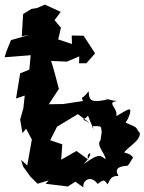

<svg xmlns="http://www.w3.org/2000/svg" viewBox="-47 -804 630 838"><path d="M330 -528 368 -571 318 -648 266 -649 267 -612 207 -632 219 -683 191 -716 218 -752 149 -784 115 -769 90 -765 54 -743 48 -646 82 -652 1 -629 -19 -580 -27 -554 87 -563 81 -500 41 -484 23 -374 61 -387 55 -332 41 -282 51 -223 67 -242 92 -195 72 -82 45 -106 54 -77 85 -34 117 -2 166 -17 152 -2 249 10 282 -11 317 14C312 -19 352 -41 379 -1C401 -17 407 -25 422 1C435 -21 436 -37 470 -36C466 -46 444 -75 503 -80C516 -77 518 -98 545 -131C522 -100 549 -127 495 -138C504 -157 569 -191 563 -224C541 -248 563 -243 508 -266C493 -270 510 -270 521 -312C526 -339 509 -325 461 -297C468 -335 414 -357 465 -363C425 -365 382 -389 423 -370C353 -355 341 -362 340 -406C303 -358 307 -392 315 -363L229 -350L166 -349L210 -416C199 -457 189 -499 176 -538L245 -535L299 -558L298 -528ZM392 -193C372 -170 408 -139 415 -109C393 -120 393 -143 319 -88C378 -155 322 -139 339 -107L287 -145L220 -107L225 -174L172 -192L202 -251L293 -306L344 -267C297 -292 322 -275 337 -300C359 -238 373 -227 353 -253C406 -255 391 -251 397 -228Z"/></svg>

Font: Asimov Aggro
Style: Medium
Weight: 500
Designer: Google
Version: Version 2.000980; 2014